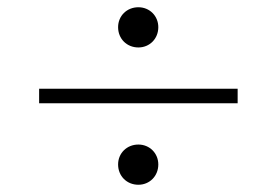

<svg xmlns="http://www.w3.org/2000/svg" viewBox="-20 -521 722 530"><path d="M88 -276V-236H636V-276ZM362 -390C393 -390 417 -414 417 -446C417 -477 393 -501 362 -501C330 -501 306 -477 306 -446C306 -414 330 -390 362 -390ZM362 -11C393 -11 417 -35 417 -67C417 -98 393 -122 362 -122C330 -122 306 -98 306 -67C306 -35 330 -11 362 -11Z"/></svg>

Font: Sprat Black
Style: Regular
Weight: 900
Designer: Ethan Nakache
Foundry: Collletttivo
Version: Version 2.000;Glyphs 3.2 (3217)